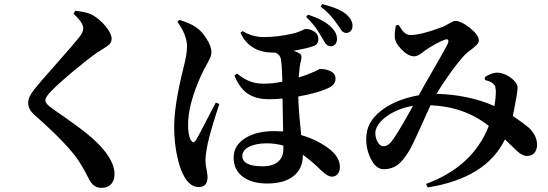

<svg xmlns="http://www.w3.org/2000/svg" viewBox="-20 -852 2645 927"><path d="M469 55C491 55 508 48 519 34C528 22 533 7 533 -11C533 -44 518 -80 489 -118C467 -147 437 -177 398 -208C375 -227 339 -253 290 -288C264 -305 245 -319 233 -328C210 -343 199 -356 199 -368C199 -379 210 -395 233 -418C272 -458 382 -551 450 -599C456 -603 465 -608 476 -615C492 -625 502 -632 507 -637C515 -645 519 -654 519 -665C519 -698 474 -754 422 -782C406 -790 380 -796 344 -800L335 -786C366 -757 382 -733 382 -715C382 -703 376 -689 363 -673C350 -656 314 -614 254 -546C196 -481 159 -438 143 -417C125 -394 116 -374 116 -356C116 -333 127 -313 150 -294C262 -195 334 -119 367 -64C384 -37 399 -8 414 21C428 44 446 55 469 55Z M939 51C968 51 982 35 982 4C982 -4 981 -15 978 -30C974 -49 972 -64 972 -77C972 -97 976 -124 983 -159C992 -202 1011 -265 1039 -350L1022 -357C1019 -350 1013 -339 1004 -323C961 -239 935 -189 925 -174C916 -161 908 -163 900 -178C892 -195 888 -219 888 -250C888 -315 909 -395 951 -488C958 -503 967 -522 980 -544C994 -569 1001 -587 1001 -598C1001 -618 993 -641 976 -667C960 -692 943 -710 924 -722C903 -736 876 -747 845 -756L837 -746C868 -703 883 -664 883 -627C883 -604 878 -571 867 -530C864 -519 862 -510 861 -504C860 -501 859 -495 857 -488C833 -386 821 -303 821 -240C821 -187 826 -137 837 -91C846 -49 859 -16 874 8C893 37 914 51 939 51ZM1270 34C1327 34 1370 21 1400 -4C1428 -28 1442 -60 1442 -99V-105C1471 -84 1501 -59 1530 -30C1531 -29 1534 -27 1537 -24C1555 -7 1570 1 1582 1C1595 1 1604 -4 1611 -13C1618 -21 1621 -32 1621 -45C1621 -75 1606 -103 1575 -129C1536 -160 1489 -184 1434 -200C1433 -207 1432 -219 1431 -235C1424 -298 1421 -348 1420 -386C1481 -397 1528 -410 1561 -425C1587 -436 1600 -452 1600 -472C1600 -491 1589 -505 1567 -512C1554 -517 1540 -519 1524 -519C1523 -519 1520 -518 1515 -515C1504 -509 1494 -504 1485 -501C1470 -494 1449 -486 1422 -478C1425 -514 1428 -541 1433 -559C1436 -569 1436 -577 1435 -582C1434 -588 1429 -593 1421 -597C1417 -600 1409 -603 1397 -607C1438 -614 1470 -621 1495 -630C1510 -635 1517 -647 1517 -664C1517 -679 1511 -690 1498 -699C1486 -708 1472 -712 1455 -712C1452 -712 1447 -710 1440 -706C1424 -699 1409 -693 1394 -690C1347 -679 1301 -673 1254 -673C1217 -673 1182 -683 1151 -702L1141 -694C1170 -630 1223 -598 1300 -598H1310C1325 -591 1334 -580 1336 -567C1339 -552 1342 -516 1343 -461C1343 -460 1343 -459 1343 -458C1314 -451 1284 -448 1251 -448C1224 -448 1201 -453 1180 -462C1163 -469 1145 -480 1124 -497L1112 -487C1129 -444 1153 -413 1182 -396C1207 -381 1239 -373 1278 -373C1299 -373 1321 -374 1344 -376C1345 -339 1346 -287 1347 -218C1343 -218 1336 -218 1327 -218C1318 -219 1311 -219 1306 -219C1247 -219 1200 -208 1164 -185C1127 -162 1108 -131 1108 -91C1108 -50 1124 -18 1156 4C1185 24 1223 34 1270 34ZM1248 -49C1183 -49 1150 -66 1150 -99C1150 -118 1162 -134 1186 -145C1208 -155 1235 -160 1267 -160C1297 -160 1324 -156 1348 -149V-132C1348 -79 1312 -49 1248 -49ZM1597 -637C1604 -643 1607 -652 1607 -664C1607 -683 1599 -701 1582 -718C1559 -743 1520 -764 1467 -781L1458 -770C1487 -744 1512 -711 1534 -671L1535 -670C1543 -655 1549 -645 1553 -640C1560 -633 1567 -629 1575 -629C1584 -628 1591 -631 1597 -637ZM1651 -693C1670 -693 1682 -707 1682 -727C1682 -747 1672 -765 1653 -782C1630 -802 1590 -819 1535 -832L1528 -820C1559 -797 1587 -768 1611 -731C1612 -730 1612 -729 1613 -728C1622 -715 1628 -707 1631 -702C1638 -696 1644 -693 1651 -693Z M2045 53C2233 23 2357 -54 2418 -179C2425 -172 2435 -163 2447 -151C2466 -132 2480 -119 2488 -113C2501 -104 2513 -99 2524 -99C2540 -99 2552 -104 2561 -115C2568 -124 2572 -135 2573 -149C2574 -180 2561 -208 2536 -233C2516 -250 2489 -270 2456 -292C2461 -315 2466 -342 2471 -371C2472 -374 2473 -379 2474 -386C2477 -407 2479 -421 2479 -430C2479 -458 2427 -500 2384 -501C2365 -502 2344 -495 2321 -480V-466C2340 -461 2353 -455 2360 -449C2365 -444 2369 -440 2371 -435C2372 -431 2373 -424 2374 -414C2374 -392 2372 -367 2367 -340C2283 -377 2190 -396 2088 -399C2107 -432 2131 -467 2158 -505C2185 -542 2207 -569 2224 -587C2231 -594 2243 -604 2258 -615C2281 -632 2292 -645 2292 -656C2292 -674 2277 -695 2248 -718C2220 -740 2197 -751 2178 -751C2172 -751 2163 -747 2151 -740C2136 -731 2123 -724 2111 -720C2045 -695 1995 -683 1962 -683C1950 -683 1940 -687 1931 -696C1925 -701 1917 -712 1907 -728C1906 -730 1905 -731 1904 -732L1891 -729C1887 -706 1885 -687 1886 -673C1887 -654 1898 -634 1919 -613C1940 -591 1961 -580 1980 -580C1991 -580 2006 -587 2023 -601C2027 -604 2030 -607 2032 -608C2068 -633 2100 -650 2127 -660C2143 -667 2150 -658 2141 -639C2136 -628 2114 -588 2075 -521C2040 -461 2016 -418 2002 -392C1939 -381 1884 -361 1837 -330C1784 -294 1755 -252 1750 -205C1745 -164 1751 -126 1768 -90C1785 -53 1806 -35 1833 -35C1858 -35 1880 -42 1899 -55C1916 -68 1934 -89 1953 -120C1962 -133 1982 -174 2013 -243C2034 -290 2049 -324 2059 -344C2168 -339 2262 -306 2340 -244C2289 -113 2188 -20 2037 36ZM1830 -146C1807 -146 1788 -187 1793 -220C1804 -273 1882 -326 1974 -341C1936 -272 1906 -221 1884 -188C1863 -156 1850 -146 1830 -146Z"/></svg>

Font: AllPunType Bold
Style: Regular
Weight: 700
Version: 1.0